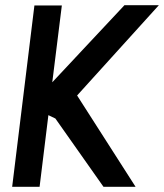

<svg xmlns="http://www.w3.org/2000/svg" viewBox="-20 -722 634 742"><path d="M504 0H380L194 -264L167 -277L133 0H27L113 -701H219L182 -404L461 -702H594L278 -353Z"/></svg>

Font: Kulim Park SemiBold
Style: Italic
Weight: 600
Italic angle: -8°
Designer: Noponies / Dale Sattler
Foundry: Noponies
Version: Version 1.000; ttfautohint (v1.8.3)